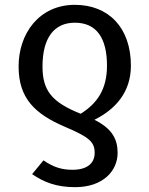

<svg xmlns="http://www.w3.org/2000/svg" viewBox="-20 -559 619 795"><path d="M251 -33C350 9 372 29 372 74C372 112 347 144 280 144C235 144 201 133 160 105L113 162C161 195 213 216 291 216C406 216 467 149 467 74C467 18 445 -26 371 -63C459 -107 522 -178 522 -287C522 -445 429 -539 290 -539C142 -539 57 -420 57 -284C57 -152 124 -87 251 -33ZM156 -284C156 -402 204 -465 290 -465C380 -465 423 -401 423 -287C423 -190 383 -131 314 -88C194 -136 156 -184 156 -284Z"/></svg>

Font: FiraGO Unicode
Style: Regular
Weight: 400
Designer: bBox Type
Foundry: bBox Type GmbH
Version: Version 1.001;PS 001.001;hotconv 1.0.88;makeotf.lib2.5.64775